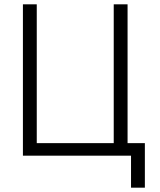

<svg xmlns="http://www.w3.org/2000/svg" viewBox="-20 -720 742 888"><path d="M150 -58H506V-700H570V-58H650V148H586V0H86V-700H150Z"/></svg>

Font: Space Grotesk Light
Style: Regular
Weight: 300
Designer: Florian Karsten
Foundry: Florian Karsten
Version: Version 2.000